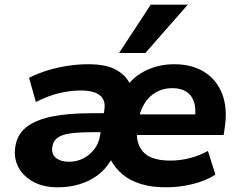

<svg xmlns="http://www.w3.org/2000/svg" viewBox="-20 -788 1026 819"><path d="M225 11Q167 11 124 -11.5Q81 -34 59.5 -73Q38 -112 45 -160Q52 -213 91 -244.5Q130 -276 199.5 -290.5Q269 -305 369 -305H448L436 -224H372Q317 -224 280.5 -219Q244 -214 225 -200Q206 -186 203 -160Q199 -129 220 -113.5Q241 -98 273 -98Q308 -98 336 -112.5Q364 -127 383 -152.5Q402 -178 407 -211L425 -318Q432 -361 406 -381.5Q380 -402 325 -402Q279 -402 231.5 -390.5Q184 -379 133 -353L104 -456Q141 -475 182 -487.5Q223 -500 267.5 -507Q312 -514 355 -514Q430 -514 471 -492.5Q512 -471 532 -435H533Q565 -472 615 -493Q665 -514 723 -514Q799 -514 851.5 -481Q904 -448 927.5 -388Q951 -328 939 -246L934 -212H537L551 -300H829L811 -283Q817 -323 808 -352Q799 -381 775.5 -396.5Q752 -412 715 -412Q677 -412 646.5 -395Q616 -378 597 -347.5Q578 -317 571 -277L566 -247Q556 -180 589.5 -141.5Q623 -103 706 -103Q749 -103 789.5 -113.5Q830 -124 867 -144L899 -43Q856 -16 800.5 -2.5Q745 11 688 11Q626 11 580 -3.5Q534 -18 503.5 -43.5Q473 -69 454 -103H452Q430 -65 395 -39.5Q360 -14 317 -1.5Q274 11 225 11ZM488 -562 623 -768H781L600 -562Z"/></svg>

Font: Nunito Sans 7pt ExtraBold
Style: Italic
Weight: 800
Italic angle: -9°
Designer: Vernon Adams
Foundry: Vernon Adams
Version: Version 3.101;gftools[0.9.27]